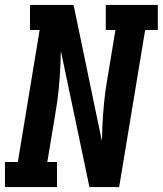

<svg xmlns="http://www.w3.org/2000/svg" viewBox="-24 -755 657 775"><path d="M-4 0V-101H48L136 -634H97V-735H273L387 -187Q387 -191 387.5 -194.5Q388 -198 388 -202L389 -239Q391 -289 396 -340Q401 -391 410 -441L442 -634H403V-735H613V-634H562L457 0H337L222 -548Q222 -544 221.5 -540.5Q221 -537 221 -533L220 -496Q218 -446 213 -395Q208 -344 199 -294L167 -101H206V0Z"/></svg>

Font: Iosevka Curly Slab Extended
Style: Bold Italic
Weight: 700
Width: 7
Italic angle: -9°
Monospace: yes
Designer: Belleve Invis
Foundry: Belleve Invis
Version: Version 11.0.0; ttfautohint (v1.8.3)